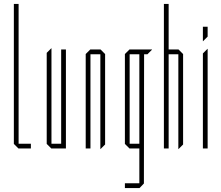

<svg xmlns="http://www.w3.org/2000/svg" viewBox="-20 -750 1119 970"><path d="M73 0 50 -23V-730H74V0ZM74 0V-24H136V0Z M289 0V-500H313V0H290ZM239 0 216 -23V-24H289V0ZM216 -24V-483L239 -506H240V-24Z M413 0V-477L436 -500H437V0ZM487 3V-476H511V-20L488 3ZM437 -476V-500H488L511 -477V-476Z M635 -476V-500H748V-499L725 -476ZM611 200V177V176H684V200ZM634 0 611 -23V-24H684V0ZM611 -24V-477L634 -500H635V-24ZM684 200V-476H708L707 177L685 200Z M808 0V-730H832V0ZM881 3V-476H905V-20L882 3ZM832 -476V-500H882L905 -477V-476Z M1005 0V-480L1028 -503H1029V0ZM1005 -542V-615H1029V-565L1006 -542Z"/></svg>

Font: Foldit Thin
Style: Regular
Weight: 100
Designer: Sophia Tai
Foundry: Sophia Tai
Version: Version 1.003